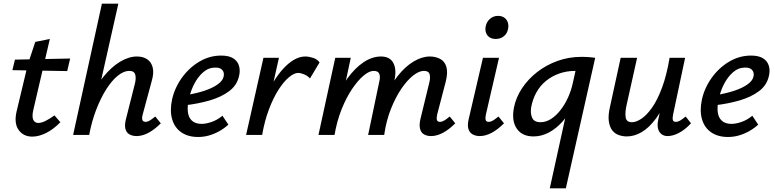

<svg xmlns="http://www.w3.org/2000/svg" viewBox="-20 -731 4197 1040"><path d="M155 9Q107 9 81 -27Q55 -63 70 -128L131 -383L171 -504L250 -520L161 -138Q152 -100 160 -82.5Q168 -65 188 -65Q204 -65 226.5 -76Q249 -87 275 -106L307 -69Q269 -30 229.5 -10.5Q190 9 155 9ZM47 -351 61 -408 360 -414 344 -346Z M720 6Q698 6 681.5 -3Q665 -12 659.5 -32.5Q654 -53 662 -85L711 -279Q718 -307 712.5 -327Q707 -347 680 -347Q650 -347 617.5 -320.5Q585 -294 555 -246.5Q525 -199 501 -136.5Q477 -74 463 0H399Q423 -103 459.5 -182Q496 -261 540 -315Q584 -369 631 -397Q678 -425 722 -425Q754 -425 776.5 -410.5Q799 -396 807 -366Q815 -336 801 -289L753 -111Q748 -93 751 -82Q754 -71 769 -71Q779 -71 791 -78Q803 -85 821 -100L851 -63Q817 -29 784 -11.5Q751 6 720 6ZM376 0 532 -711H621L461 0Z M1053 11Q999 11 962.5 -14Q926 -39 912.5 -85Q899 -131 912 -192Q926 -255 965 -309.5Q1004 -364 1059.5 -397Q1115 -430 1178 -430Q1220 -430 1243.5 -415Q1267 -400 1274.5 -374.5Q1282 -349 1275 -320Q1264 -269 1221 -237Q1178 -205 1116 -187Q1054 -169 984 -161L988 -216Q1044 -225 1087.5 -239.5Q1131 -254 1158.5 -273.5Q1186 -293 1191 -315Q1194 -324 1192 -335.5Q1190 -347 1179.5 -356Q1169 -365 1147 -365Q1110 -365 1081.5 -340.5Q1053 -316 1033 -278Q1013 -240 1004 -198Q994 -157 997.5 -125.5Q1001 -94 1020 -77Q1039 -60 1072 -60Q1096 -60 1126.5 -70.5Q1157 -81 1185 -104L1217 -56Q1194 -35 1167 -20Q1140 -5 1111.5 3Q1083 11 1053 11Z M1355 0Q1383 -131 1428.5 -226Q1474 -321 1528 -373Q1582 -425 1634 -425Q1653 -425 1676 -417.5Q1699 -410 1711 -393L1659 -306Q1647 -320 1628 -328Q1609 -336 1595 -336Q1573 -336 1544.5 -312Q1516 -288 1488 -244Q1460 -200 1436.5 -138Q1413 -76 1400 0ZM1313 0 1407 -418H1491L1397 0Z M2315 6Q2293 6 2277 -3Q2261 -12 2255.5 -32.5Q2250 -53 2257 -85L2306 -286Q2312 -311 2307 -329Q2302 -347 2276 -347Q2250 -347 2218 -322Q2186 -297 2154.5 -251Q2123 -205 2097.5 -141Q2072 -77 2061 0H1999Q2021 -105 2056 -185Q2091 -265 2133 -318Q2175 -371 2220.5 -398Q2266 -425 2308 -425Q2339 -425 2364 -412Q2389 -399 2398 -368.5Q2407 -338 2394 -287L2348 -111Q2344 -93 2346.5 -82Q2349 -71 2363 -71Q2374 -71 2386 -78Q2398 -85 2416 -100L2446 -63Q2412 -29 2379 -11.5Q2346 6 2315 6ZM1705 0 1796 -418H1880L1791 0ZM1737 0Q1757 -94 1789 -172Q1821 -250 1862 -306.5Q1903 -363 1949.5 -394Q1996 -425 2044 -425Q2093 -425 2111.5 -388Q2130 -351 2115 -289L2047 0H1974L2034 -287Q2041 -313 2035 -330Q2029 -347 2004 -347Q1980 -347 1949.5 -321.5Q1919 -296 1887.5 -249.5Q1856 -203 1830.5 -139.5Q1805 -76 1792 0Z M2579 6Q2556 6 2539.5 -3.5Q2523 -13 2517 -33.5Q2511 -54 2519 -87L2596 -418H2683L2612 -111Q2608 -93 2610.5 -82Q2613 -71 2627 -71Q2638 -71 2650 -78Q2662 -85 2680 -100L2710 -63Q2676 -29 2643 -11.5Q2610 6 2579 6ZM2665 -520Q2645 -520 2631.5 -529Q2618 -538 2612.5 -554Q2607 -570 2611 -589Q2616 -613 2634 -629Q2652 -645 2678 -645Q2698 -645 2711.5 -635.5Q2725 -626 2730.5 -610Q2736 -594 2732 -574Q2727 -549 2709 -534.5Q2691 -520 2665 -520Z M2958 289 3075 -243 3127 -277Q3112 -214 3086 -161.5Q3060 -109 3025.5 -71Q2991 -33 2951.5 -12.5Q2912 8 2870 8Q2808 8 2779 -34.5Q2750 -77 2764 -149Q2775 -204 2808 -253.5Q2841 -303 2890 -341Q2939 -379 3000 -401Q3061 -423 3129 -423Q3154 -423 3171.5 -421.5Q3189 -420 3204 -418L3045 289ZM2908 -69Q2937 -69 2964.5 -86.5Q2992 -104 3015.5 -134Q3039 -164 3056 -201Q3073 -238 3082 -278L3105 -381L3145 -344Q3133 -346 3121 -346.5Q3109 -347 3097 -347Q3049 -347 3008.5 -332.5Q2968 -318 2936.5 -292Q2905 -266 2885 -229.5Q2865 -193 2857 -149Q2852 -117 2862.5 -93Q2873 -69 2908 -69Z M3375 8Q3354 8 3333 1Q3312 -6 3297.5 -23.5Q3283 -41 3278 -72.5Q3273 -104 3284 -152L3342 -418H3431L3374 -162Q3365 -122 3369 -95.5Q3373 -69 3403 -69Q3426 -69 3454.5 -88Q3483 -107 3512 -148Q3541 -189 3566 -256Q3591 -323 3607 -418H3658Q3635 -303 3603 -221.5Q3571 -140 3533.5 -89.5Q3496 -39 3456 -15.5Q3416 8 3375 8ZM3596 6Q3577 6 3563.5 -4Q3550 -14 3544.5 -34Q3539 -54 3546 -85L3618 -418H3691L3626 -111Q3622 -92 3624.5 -81.5Q3627 -71 3641 -71Q3652 -71 3664 -78Q3676 -85 3694 -100L3723 -63Q3690 -28 3657.5 -11Q3625 6 3596 6Z M3923 11Q3869 11 3832.5 -14Q3796 -39 3782.5 -85Q3769 -131 3782 -192Q3796 -255 3835 -309.5Q3874 -364 3929.5 -397Q3985 -430 4048 -430Q4090 -430 4113.5 -415Q4137 -400 4144.5 -374.5Q4152 -349 4145 -320Q4134 -269 4091 -237Q4048 -205 3986 -187Q3924 -169 3854 -161L3858 -216Q3914 -225 3957.5 -239.5Q4001 -254 4028.5 -273.5Q4056 -293 4061 -315Q4064 -324 4062 -335.5Q4060 -347 4049.5 -356Q4039 -365 4017 -365Q3980 -365 3951.5 -340.5Q3923 -316 3903 -278Q3883 -240 3874 -198Q3864 -157 3867.5 -125.5Q3871 -94 3890 -77Q3909 -60 3942 -60Q3966 -60 3996.5 -70.5Q4027 -81 4055 -104L4087 -56Q4064 -35 4037 -20Q4010 -5 3981.5 3Q3953 11 3923 11Z"/></svg>

Font: Ysabeau Infant SemiBold
Style: Italic
Weight: 600
Italic angle: -12°
Designer: Christian Thalmann (Catharsis Fonts)
Version: Version 2.002; featfreeze: ss01,ss02,lnum